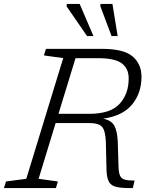

<svg xmlns="http://www.w3.org/2000/svg" viewBox="-45 -955 772 975"><path d="M151 -47 249 -33.5 239 0H-25L-14.5 -33.5L88.5 -47L276 -660L178 -673.5L188.5 -707H471.5Q583 -707 628.2 -668.5Q673.5 -630 673.5 -565.5Q673.5 -482.5 626 -424.5Q578.5 -366.5 479 -352.5Q521 -343.5 535.8 -316.2Q550.5 -289 553 -237L557 -104Q558.5 -75 565.5 -61Q572.5 -47 589.5 -42.5Q606.5 -38 638.5 -38L629.5 0Q577.5 1 549 -5Q520.5 -11 509.2 -30Q498 -49 496 -87L492.5 -235Q490 -293.5 472.5 -311.8Q455 -330 411 -330H237.5ZM408 -377Q516 -377 562.2 -427.5Q608.5 -478 608.5 -556.5Q608.5 -607 573.5 -633.2Q538.5 -659.5 454 -659.5H338.5L252 -377ZM429.5 -772H397L293 -923L294.5 -935H359.5ZM552.5 -772H521.5L464.5 -923.5L465.5 -935H526Z"/></svg>

Font: Newsreader 6pt Light
Style: Italic
Weight: 300
Italic angle: -17°
Designer: Hugues Gentile
Foundry: Production Type
Version: Version 1.003; ttfautohint (v1.8.3)